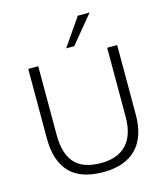

<svg xmlns="http://www.w3.org/2000/svg" viewBox="-134 -1038 995 1149"><g transform="rotate(-15 363.0 -464.0)"><path d="M364 8Q223 8 155.5 -64Q88 -136 88 -274V-705H150V-279Q150 -164 201 -106Q252 -48 364 -48Q468 -48 522.5 -106Q577 -164 577 -279V-705H639V-274Q639 -136 568.5 -64Q498 8 364 8ZM339 -765 457 -936H530L389 -765Z"/></g></svg>

Font: Mulish ExtraLight Light
Style: Regular
Weight: 300
Version: Version 3.603